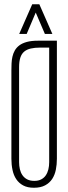

<svg xmlns="http://www.w3.org/2000/svg" viewBox="-20 -883 325 913"><path d="M250.5 -127.9Q250.5 -101.1 245.6 -76.2Q240.7 -51.3 228.3 -32.2Q215.8 -13.2 194.6 -1.7Q173.3 9.8 141.1 9.8Q110.8 9.8 90.3 -1.2Q69.8 -12.2 57.4 -30.8Q44.9 -49.3 39.6 -74.5Q34.2 -99.6 34.2 -127.9V-547.4Q34.2 -563.5 34.9 -580.6Q35.6 -597.7 39.1 -613.3Q42.5 -628.9 50.3 -642.8Q58.1 -656.7 72 -667.2Q85.9 -677.7 107.7 -683.6Q129.4 -689.5 161.1 -689.5H250.5ZM213.9 -656.7H171.4Q145.5 -656.7 126.5 -652.3Q107.4 -647.9 95 -637.5Q82.5 -627 76.7 -608.9Q70.8 -590.8 70.8 -563.5V-111.8Q70.8 -94.2 74.5 -78.4Q78.1 -62.5 86.7 -50Q95.2 -37.6 108.9 -30.3Q122.6 -22.9 143.1 -22.9Q162.6 -22.9 176 -30Q189.5 -37.1 197.8 -49.3Q206.1 -61.5 210 -77.6Q213.9 -93.8 213.9 -111.8ZM229 -721.7H193.4L149.9 -823.2L106.9 -721.7H71.3L133.3 -862.8H167Z"/></svg>

Font: Tulpen One
Style: Regular
Weight: 400
Designer: Naima Ben Ayed
Foundry: Naima Ben Ayed, Anton Koovit
Version: Version 1.002